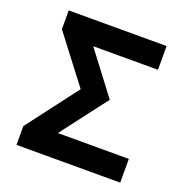

<svg xmlns="http://www.w3.org/2000/svg" viewBox="-126 -816 902 932"><g transform="rotate(20 325.5 -350.0)"><path d="M57.6 0V-97L257.9 -360.6L72.7 -603V-700H578.3V-577.4H243.9L408.2 -360.6L226.6 -122.6H593.4V0Z"/></g></svg>

Font: Overpass
Style: Regular
Weight: 400
Designer: Delve Withrington, Dave Bailey, Thomas Jockin
Foundry: Delve Fonts LLC
Version: Version 4.000